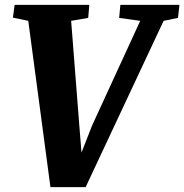

<svg xmlns="http://www.w3.org/2000/svg" viewBox="-20 -763 756 788"><path d="M187 5 96 -677.5 33 -690.5 40 -743H346.5L342 -689.5L272 -677.5L305.5 -248L320 -68.5L289.5 -73L358 -248L555.5 -677.5L469 -689.5L474 -743H716.5L710.5 -689.5L651.5 -677.5L331.5 5Z"/></svg>

Font: Merriweather Light 18pt Black
Style: Italic
Weight: 900
Italic angle: -7.8°
Version: Version 2.101